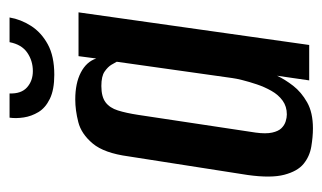

<svg xmlns="http://www.w3.org/2000/svg" viewBox="-160 -524 691 412"><g transform="rotate(-90 186.0 -317.5)"><path d="M117 8Q99 8 78 4.5Q57 1 41 -12Q25 -25 17.5 -53.5Q10 -82 17 -132L57 -388Q64 -440 84.5 -464.5Q105 -489 130.5 -495.5Q156 -502 179 -502Q214 -502 237 -490Q260 -478 267 -457L272 -495H366L296 0H220L230 -69Q222 -52 208.5 -34.5Q195 -17 173 -4.5Q151 8 117 8ZM147 -48Q164 -48 176.5 -57Q189 -66 197.5 -81Q206 -96 211.5 -112.5Q217 -129 220.5 -143Q224 -157 225 -165L260 -413Q258 -417 253.5 -424.5Q249 -432 239 -439Q229 -446 208 -446Q185 -446 173 -437Q161 -428 155.5 -410.5Q150 -393 146 -367L108 -115Q105 -93 108 -79.5Q111 -66 117.5 -59.5Q124 -53 132 -50.5Q140 -48 147 -48ZM232 -547Q200 -547 180.5 -556.5Q161 -566 152 -581Q143 -596 140.5 -612.5Q138 -629 140 -643H192Q191 -618 205 -605.5Q219 -593 240 -593Q262 -593 279.5 -605Q297 -617 302 -643H355Q351 -619 337 -597Q323 -575 297.5 -561Q272 -547 232 -547Z"/></g></svg>

Font: Alumni Sans SemiBold
Style: Italic
Weight: 600
Italic angle: -8°
Version: Version 1.016